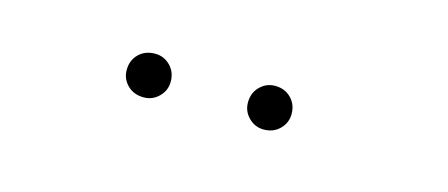

<svg xmlns="http://www.w3.org/2000/svg" viewBox="-23 -756 516 221"><g transform="rotate(15 235.0 -646.0)"><path d="M146 -620Q156.5 -620 164 -627.5Q171.5 -635 171.5 -645.5Q171.5 -657 164 -664.5Q156.5 -672 146 -672Q134 -672 126.5 -664.5Q119 -657 119 -645.5Q119 -635 126.5 -627.5Q134 -620 146 -620ZM289 -620Q300.5 -620 308 -627.5Q315.5 -635 315.5 -645.5Q315.5 -657 308 -664.5Q300.5 -672 289 -672Q278.5 -672 271 -664.5Q263.5 -657 263.5 -645.5Q263.5 -635 271 -627.5Q278.5 -620 289 -620Z"/></g></svg>

Font: Anybody Expanded ExtraLight
Style: Regular
Weight: 250
Width: 7
Version: Version 1.113;gftools[0.9.25]